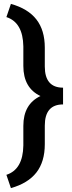

<svg xmlns="http://www.w3.org/2000/svg" viewBox="-20 -800 375 996"><path d="M13.2 106.9Q99.1 79.1 101.1 -45.4V-147Q101.1 -259.8 189.9 -301.8Q101.1 -343.8 101.1 -458V-559.1Q99.1 -683.6 13.2 -711.4L36.6 -779.8Q125.5 -754.9 168.9 -699Q212.4 -643.1 212.4 -552.7V-455.1Q212.4 -345.2 307.1 -345.2V-258.3Q212.4 -258.3 212.4 -148.4V-52.2Q212.4 39.1 168.7 95Q125 150.9 36.6 175.8Z"/></svg>

Font: Vazir Medium FD
Style: Medium-FD
Weight: 500
Designer: Saber Rastikerdar
Foundry: Saber Rastikerdar
Version: Version 30.0.0